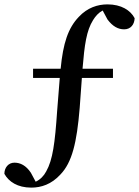

<svg xmlns="http://www.w3.org/2000/svg" viewBox="-33 -744 635 877"><path d="M118 -388H240L228 -237C218 -90 208 -14 178 39C167 60 151 76 130 86L108 45C86 12 60 -1 33 -1C5 -1 -13 22 -13 50C7 86 47 113 110 113C155 113 202 98 243 53C296 -2 318 -92 331 -251L341 -388H483V-430H344C353 -540 362 -604 392 -652C403 -670 417 -686 436 -696L458 -655C482 -623 507 -610 534 -610C564 -610 581 -632 582 -661C563 -697 521 -724 458 -724C413 -724 366 -709 327 -667C278 -616 255 -546 244 -430H118Z"/></svg>

Font: Noto Serif CJK JP SemiBold
Style: Regular
Weight: 600
Designer: Ryoko NISHIZUKA 西塚涼子 (kana & ideographs); Frank Grießhammer (Latin, Greek & Cyrillic); Wenlong ZHANG 张文龙 (bopomofo); San
Foundry: Adobe
Version: Version 2.001;hotconv 1.1.0;makeotfexe 2.6.0